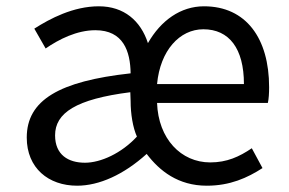

<svg xmlns="http://www.w3.org/2000/svg" viewBox="-20 -577 917 610"><path d="M225 13C295 13 373 -22 446 -88C487 -34 546 13 637 13C711 13 766 -12 814 -43L780 -106C740 -79 701 -61 648 -61C555 -61 483 -136 479 -250H831C834 -263 835 -281 835 -300C835 -455 762 -557 628 -557C554 -557 491 -512 450 -440C427 -511 374 -557 294 -557C213 -557 139 -518 89 -486L125 -423C167 -452 224 -481 283 -481C372 -481 394 -414 395 -344C168 -319 65 -259 65 -140C65 -43 134 13 225 13ZM250 -60C197 -60 155 -85 155 -147C155 -218 221 -262 394 -284L395 -256C395 -215 402 -172 415 -143C366 -90 300 -60 250 -60ZM479 -310C489 -417 551 -484 626 -484C708 -484 755 -423 755 -310Z"/></svg>

Font: Source Han Sans KR Regular
Style: Regular
Weight: 400
Designer: Ryoko NISHIZUKA (kana & ideographs); Paul D. Hunt (Latin, Greek & Cyrillic); Wenlong ZHANG (bopomofo); Sandoll Communica
Foundry: Adobe Systems Incorporated
Version: Version 1.004;PS 1.004;hotconv 1.0.82;makeotf.lib2.5.63406